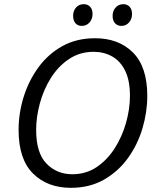

<svg xmlns="http://www.w3.org/2000/svg" viewBox="-20 -890 767 919"><path d="M319 9Q207 9 138 -59.5Q69 -128 69 -268Q69 -348 93 -425.5Q117 -503 163.5 -567Q210 -631 278 -669Q346 -707 435 -707Q548 -707 616.5 -638.5Q685 -570 685 -431Q685 -354 662 -276Q639 -198 592.5 -133.5Q546 -69 477.5 -30Q409 9 319 9ZM326 -56Q392 -56 443 -90.5Q494 -125 529.5 -181Q565 -237 583.5 -303Q602 -369 602 -431Q602 -505 579 -551.5Q556 -598 516.5 -620Q477 -642 428 -642Q362 -642 310.5 -607.5Q259 -573 224 -517.5Q189 -462 171 -396Q153 -330 153 -268Q153 -158 202.5 -107Q252 -56 326 -56ZM372 -766Q352 -766 341 -779Q330 -792 330 -814Q330 -838 344 -854Q358 -870 381 -870Q400 -870 411.5 -857.5Q423 -845 423 -823Q423 -799 408.5 -782.5Q394 -766 372 -766ZM561 -766Q542 -766 530.5 -779Q519 -792 519 -814Q519 -838 533.5 -854Q548 -870 570 -870Q589 -870 600.5 -857.5Q612 -845 612 -823Q612 -799 597.5 -782.5Q583 -766 561 -766Z"/></svg>

Font: Bitter
Style: Italic
Weight: 400
Italic angle: -9°
Designer: Sol Matas, and Bitter project Authors
Foundry: Sol Matas
Version: Version 2.001